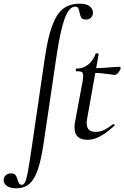

<svg xmlns="http://www.w3.org/2000/svg" viewBox="-117 -746 674 1041"><path d="M-97 231Q-97 215 -86 204.5Q-75 194 -58 194Q-40 194 -33 203Q-26 212 -21 230Q-17 243 -12.5 249.5Q-8 256 1 256Q12 256 19.5 240.5Q27 225 34.5 183.5Q42 142 56 47L124 -418Q141 -539 165.5 -605.5Q190 -672 225.5 -699Q261 -726 316 -726Q351 -726 369 -712Q387 -698 387 -677Q387 -661 376.5 -650.5Q366 -640 351 -640Q331 -640 324.5 -649.5Q318 -659 314 -679Q311 -695 307 -702.5Q303 -710 291 -710Q257 -710 233.5 -645Q210 -580 189 -439L121 21Q107 118 88.5 172.5Q70 227 42 251Q14 275 -29 275Q-61 275 -79 262.5Q-97 250 -97 231ZM287 -54Q287 -70 289 -80L331 -306Q334 -326 334 -336Q334 -351 326.5 -355.5Q319 -360 297 -360Q294 -360 294 -366Q294 -374 297 -374Q335 -374 362 -396.5Q389 -419 401 -454Q401 -457 408 -457Q412 -457 415.5 -455.5Q419 -454 418 -453L356 -106Q353 -91 353 -79Q353 -54 365 -42.5Q377 -31 403 -31Q427 -31 449 -42Q471 -53 496 -73H497Q500 -73 503.5 -70Q507 -67 504 -65Q459 -24 424.5 -6Q390 12 358 12Q287 12 287 -54ZM385 -351 387 -376Q436 -376 496 -382L530 -384Q537 -384 537 -376Q537 -368 526 -354Q515 -340 505 -340Q500 -340 461.5 -345.5Q423 -351 385 -351Z"/></svg>

Font: Cormorant Garamond Medium
Style: Italic
Weight: 500
Italic angle: -10°
Designer: Christian Thalmann (Catharsis Fonts)
Foundry: Catharsis Fonts
Version: Version 4.000